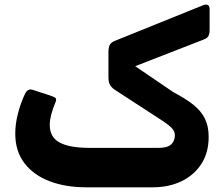

<svg xmlns="http://www.w3.org/2000/svg" viewBox="-20 -792 945 818"><path d="M347 6Q259 6 191 -20Q123 -46 84 -97Q45 -148 45 -223Q45 -264 56.5 -308.5Q68 -353 86 -391Q98 -417 120 -409L194 -385Q209 -380 215.5 -375.5Q222 -371 217 -358Q192 -299 192 -260Q192 -207 234.5 -184.5Q277 -162 361 -162H656Q693 -162 709 -176.5Q725 -191 725 -216Q725 -232 712.5 -245.5Q700 -259 679 -273L473 -407Q458 -416 450 -428Q442 -440 442 -464V-569Q442 -593 449 -603Q456 -613 472 -619L846 -770Q859 -775 866.5 -770Q874 -765 873 -749V-663Q873 -649 868 -639Q863 -629 849 -624L556 -510L719 -399Q771 -372 804 -345.5Q837 -319 853 -286.5Q869 -254 869 -209Q869 -141 837.5 -93Q806 -45 752.5 -19.5Q699 6 631 6Z"/></svg>

Font: Rubik
Style: Bold
Weight: 700
Designer: Hubert and Fischer
Foundry: Hubert and Fischer
Version: Version 2.300;gftools[0.9.30]